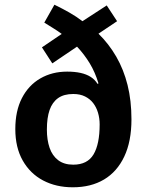

<svg xmlns="http://www.w3.org/2000/svg" viewBox="-20 -785 624 815"><path d="M211 -765Q244 -749 274 -732Q304 -715 330 -695L433 -762L477 -695L398 -642Q442 -599 473.5 -544.5Q505 -490 521.5 -424Q538 -358 538 -278Q538 -185 507.5 -120.5Q477 -56 421.5 -23Q366 10 289 10Q218 10 163 -19Q108 -48 76.5 -103.5Q45 -159 45 -237Q45 -314 73 -368.5Q101 -423 151 -452Q201 -481 265 -481Q297 -481 322 -475.5Q347 -470 365 -458.5Q383 -447 394 -429L398 -431Q384 -478 361 -516Q338 -554 307 -587L202 -516L158 -584L242 -641Q226 -653 206.5 -665Q187 -677 168 -689ZM291 -386Q251 -386 226.5 -368.5Q202 -351 190.5 -318Q179 -285 179 -235Q179 -191 190.5 -157.5Q202 -124 227 -105Q252 -86 291 -86Q351 -86 377 -129.5Q403 -173 403 -257Q403 -283 396 -306.5Q389 -330 375.5 -347.5Q362 -365 341 -375.5Q320 -386 291 -386Z"/></svg>

Font: Noto Sans Display SemiBold
Style: Regular
Weight: 600
Designer: Monotype Design Team
Foundry: Monotype Imaging Inc.
Version: Version 2.003